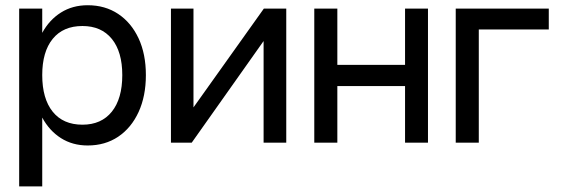

<svg xmlns="http://www.w3.org/2000/svg" viewBox="-20 -532 2098 716"><path d="M51.5 -500H137.5V-409.5Q164 -458 207.2 -485.2Q250.5 -512.5 307 -512.5Q372 -512.5 420.8 -480Q469.5 -447.5 496.8 -389Q524 -330.5 524 -252Q524 -173.5 496.8 -114.2Q469.5 -55 420.8 -22.2Q372 10.5 307 10.5Q250.5 10.5 207.2 -17Q164 -44.5 137.5 -93.5V163H51.5ZM436 -252Q436 -339 397 -387Q358 -435 287.5 -435Q215.5 -435 176.5 -387Q137.5 -339 137.5 -252Q137.5 -164 176.5 -115.5Q215.5 -67 287.5 -67Q358 -67 397 -115.5Q436 -164 436 -252Z M701.5 -500V-131.5L964 -500H1047.5V0H963V-379L695 0H617.5V-500Z M1152 -500H1238V-290H1490.5V-500H1576V0H1490.5V-211H1238V0H1152Z M2026.5 -500V-422H1765.5V0H1679.5V-500Z"/></svg>

Font: Overused Grotesk
Style: Regular
Weight: 450
Version: Version 0.004